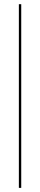

<svg xmlns="http://www.w3.org/2000/svg" viewBox="-20 -712 192 918"><path d="M70.2 186.3V-691.9H81.5V186.3Z"/></svg>

Font: Playfair 144pt SemiCondensed Light
Style: Regular
Weight: 300
Width: 4
Designer: Claus Eggers Sørensen
Foundry: Claus Eggers Sørensen
Version: Version 2.203